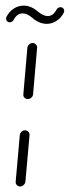

<svg xmlns="http://www.w3.org/2000/svg" viewBox="-20 -674 252 694"><path d="M52.6 0Q45.2 0 40.6 -5.4Q35.9 -10.7 36.7 -17.8L51.5 -185.2Q52.2 -192.6 57.8 -197.8Q63.3 -203 70.4 -203Q77.4 -203 82.4 -197.8Q87.4 -192.6 86.7 -185.2L71.9 -17.8Q71.1 -10.4 65.4 -5.2Q59.6 0 52.6 0ZM80.4 -315.9Q73 -315.9 68.3 -320.9Q63.7 -325.9 64.4 -333.3L78.9 -501.1Q79.6 -508.1 85.2 -513.3Q90.7 -518.5 97.8 -518.5Q104.8 -518.5 109.8 -513.3Q114.8 -508.1 114.1 -501.1L99.6 -333.3Q98.9 -325.9 93.1 -320.9Q87.4 -315.9 80.4 -315.9ZM198.5 -648.1Q204.4 -648.1 208.3 -644.1Q212.2 -640 212.2 -634.1Q212.2 -632.2 211.5 -630.6Q210.7 -628.9 210.4 -627.8Q200.7 -609.3 184.3 -598.5Q167.8 -587.8 148.9 -587.8Q121.9 -587.8 96.7 -609.6Q78.1 -625.6 61.5 -625.6Q41.9 -625.6 29.6 -602.6Q27.4 -598.5 23.5 -595.9Q19.6 -593.3 15.2 -593.3Q9.6 -593.3 5.9 -597Q2.2 -600.7 2.2 -606.3Q2.2 -611.9 3.7 -613.7Q13.3 -632.2 29.8 -643Q46.3 -653.7 65.2 -653.7Q92.2 -653.7 117 -632.2Q136.7 -615.9 152.2 -615.9Q172.2 -615.9 184.1 -638.9Q186.3 -643 190.2 -645.6Q194.1 -648.1 198.5 -648.1Z"/></svg>

Font: 26F Galaxy Sans Light
Style: Italic
Weight: 300
Italic angle: -5°
Designer: C₂₉H₂₅N₃O₅
Version: Version 1.200